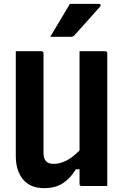

<svg xmlns="http://www.w3.org/2000/svg" viewBox="-20 -966 640 997"><path d="M210 11Q137 11 99.5 -34.5Q62 -80 62 -155V-700H195Q206 -700 206 -689V-171Q206 -115 258 -115Q290 -115 323.5 -131.5Q357 -148 393 -185V-700H526Q537 -700 537 -689V0H404Q393 0 393 -11V-87H374Q344 -38 305 -13.5Q266 11 210 11ZM343 -946H494Q500 -946 502 -941.5Q504 -937 500 -932Q481 -911 467 -895Q453 -879 439.5 -864Q426 -849 408.5 -829.5Q391 -810 365 -781Q359 -775 349 -775H241Q268 -821 292 -860.5Q316 -900 343 -946Z"/></svg>

Font: Recursive Mn Lnr St
Style: Bold
Weight: 700
Monospace: yes
Version: Version 1.079;hotconv 1.0.112;makeotfexe 2.5.65598; ttfautoh